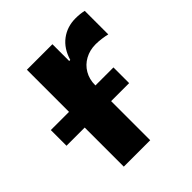

<svg xmlns="http://www.w3.org/2000/svg" viewBox="-198 -641 743 743"><g transform="rotate(-45 173.5 -269.0)"><path d="M56.6 -213.9H-43V-299.8H56.6V-530.3H196.3V-438.5H202.1Q216.3 -486.8 250.5 -512.5Q284.7 -538.1 330.1 -538.1Q355 -538.1 376 -533.2V-404.3Q365.2 -407.2 347.2 -409.7Q329.1 -412.1 314.5 -412.1Q282.2 -412.1 256.3 -397.9Q230.5 -383.8 215.8 -358.6Q201.2 -333.5 201.2 -301.8V-299.8H299.8V-213.9H201.2V0H56.6Z"/></g></svg>

Font: Pretendard
Style: Bold
Weight: 700
Designer: Base glyphs from Inter by Rasmus Andersson; Hangeul glyphs from Noto Sans CJK(Source Han Sans) by Jang Soo-young and Kan
Foundry: Kil Hyung-jin
Version: Version 1.309